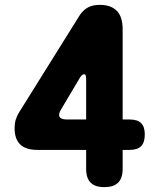

<svg xmlns="http://www.w3.org/2000/svg" viewBox="-20 -759 640 789"><path d="M334 -268V-432Q334 -446 332 -450Q330 -454 326 -454Q323 -454 318.5 -451.5Q314 -449 308 -439L232 -311Q227 -303 225 -297Q223 -291 223 -286Q223 -277 231.5 -272.5Q240 -268 256 -268ZM334 -65V-143H134Q86 -143 63 -165.5Q40 -188 40 -232Q40 -252 44.5 -266.5Q49 -281 57 -295L308 -697Q322 -718 341.5 -728.5Q361 -739 390 -739Q436 -739 460 -714.5Q484 -690 484 -639V-268H513Q545 -268 560 -253Q575 -238 575 -206Q575 -174 560 -158.5Q545 -143 513 -143H484V-65Q484 -27 465.5 -8.5Q447 10 409 10Q371 10 352.5 -8.5Q334 -27 334 -65Z"/></svg>

Font: Maple Mono NL ExtraBold
Style: Regular
Weight: 800
Monospace: yes
Designer: subframe7536
Version: Version 7.000